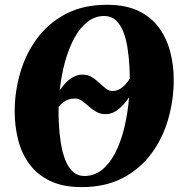

<svg xmlns="http://www.w3.org/2000/svg" viewBox="-20 -773 760 804"><path d="M322 10.5Q243 10.5 189 -15.8Q135 -42 102.5 -86.8Q70 -131.5 55.8 -188.2Q41.5 -245 41.5 -306Q41.5 -389 64.8 -468.8Q88 -548.5 135.8 -612.8Q183.5 -677 256.2 -715Q329 -753 428 -753Q506.5 -753 560.2 -727Q614 -701 646.2 -656.2Q678.5 -611.5 693 -555.5Q707.5 -499.5 707.5 -439Q707.5 -355 684.5 -274.5Q661.5 -194 614 -129.8Q566.5 -65.5 493.8 -27.5Q421 10.5 322 10.5ZM333 -36Q374 -36 406.2 -61.2Q438.5 -86.5 462 -131.8Q485.5 -177 500.2 -237Q515 -297 520.5 -366Q502 -337 476.5 -316Q451 -295 421.5 -295Q400 -295 383 -305Q366 -315 351.5 -327.8Q337 -340.5 323.5 -350.5Q310 -360.5 296 -360.5Q279 -360.5 265.8 -355.8Q252.5 -351 242.5 -343Q232.5 -335 225.5 -325.5Q225 -307 225.2 -289.5Q225.5 -272 226.5 -255.5Q228.5 -212.5 235 -173Q241.5 -133.5 253.5 -102.8Q265.5 -72 285.2 -54Q305 -36 333 -36ZM451.5 -392Q467.5 -392 481 -399.8Q494.5 -407.5 505.2 -419.5Q516 -431.5 523.5 -443.5Q523.5 -457 523 -469.2Q522.5 -481.5 522 -493.5Q520 -533 514.2 -570.8Q508.5 -608.5 496.8 -639Q485 -669.5 465.5 -687.8Q446 -706 416 -706Q378 -706 346.5 -681.5Q315 -657 291.5 -614Q268 -571 252.5 -514.8Q237 -458.5 230 -394.5Q241.5 -412 256 -427Q270.5 -442 288.2 -451.2Q306 -460.5 326 -460.5Q348 -460.5 364.8 -450Q381.5 -439.5 395.5 -426.2Q409.5 -413 422.8 -402.5Q436 -392 451.5 -392Z"/></svg>

Font: Merriweather 72pt Black
Style: Italic
Weight: 900
Italic angle: -7.8°
Version: Version 2.101